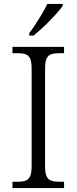

<svg xmlns="http://www.w3.org/2000/svg" viewBox="-20 -951 388 971"><path d="M43 0V-32H70Q94 -32 109.5 -37.5Q125 -43 132.5 -60Q140 -77 140 -111V-603Q140 -638 132.5 -654.5Q125 -671 109.5 -676.5Q94 -682 70 -682H43V-714H304V-682H278Q255 -682 239 -676.5Q223 -671 215.5 -654.5Q208 -638 208 -603V-111Q208 -77 215.5 -60Q223 -43 239 -37.5Q255 -32 278 -32H304V0ZM128 -784Q143 -803 160 -829Q177 -855 193 -882Q209 -909 219 -931H297V-921Q288 -908 270.5 -888Q253 -868 231.5 -846Q210 -824 188.5 -804.5Q167 -785 150 -771H128Z"/></svg>

Font: Noto Serif Thai Light
Style: Regular
Weight: 300
Version: Version 2.001